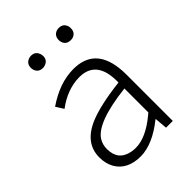

<svg xmlns="http://www.w3.org/2000/svg" viewBox="-217 -858 981 981"><g transform="rotate(-45 273.5 -367.5)"><path d="M217.8 12.7Q121.1 12.7 82 -55.7Q63.5 -88.9 63.5 -133.8Q63.5 -237.3 180.7 -286.1Q259.8 -318.4 403.3 -335Q407.2 -482.4 300.8 -495.1Q291 -496.1 281.2 -496.1Q193.4 -495.1 113.3 -434.6L86.9 -476.6Q189.5 -546.9 289.1 -546.9Q438.5 -546.9 458 -385.7Q460.9 -362.3 460.9 -337.9V0H412.1L406.2 -68.4H404.3Q304.7 11.7 217.8 12.7ZM230.5 -36.1Q302.7 -36.1 390.6 -108.4Q397.5 -114.3 403.3 -119.1V-292Q182.6 -266.6 136.7 -193.4Q121.1 -168 121.1 -136.7Q121.1 -54.7 198.2 -39.1Q213.9 -36.1 230.5 -36.1ZM183.6 -660.2Q152.3 -660.2 142.6 -687.5Q139.6 -695.3 139.6 -703.1Q139.6 -735.4 168 -745.1Q175.8 -748 183.6 -748Q214.8 -748 224.6 -718.8Q227.5 -710.9 227.5 -703.1Q227.5 -672.9 199.2 -663.1Q191.4 -660.2 183.6 -660.2ZM384.8 -660.2Q351.6 -660.2 342.8 -689.5Q340.8 -696.3 340.8 -703.1Q340.8 -736.3 370.1 -746.1Q377.9 -748 384.8 -748Q416 -748 425.8 -718.8Q427.7 -710.9 427.7 -703.1Q427.7 -671.9 399.4 -662.1Q391.6 -660.2 384.8 -660.2Z"/></g></svg>

Font: Taipei Sans TC Beta Light
Style: Regular
Weight: 300
Designer: JT Foundry
Foundry: JT Foundry
Version: Version 1.000